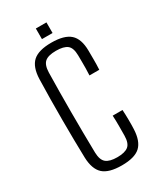

<svg xmlns="http://www.w3.org/2000/svg" viewBox="-180 -758 699 831"><g transform="rotate(-30 170.0 -343.0)"><path d="M246.5 -401Q247.5 -419.5 247.8 -436.8Q248 -454 247.8 -470Q247.5 -486 247.5 -501Q247 -538.5 229.8 -552.2Q212.5 -566 174 -566Q135 -566 118.2 -551.5Q101.5 -537 100.5 -500Q99.5 -453.5 99 -404.5Q98.5 -355.5 98.5 -304.8Q98.5 -254 99 -202.2Q99.5 -150.5 100.5 -99.5Q101.5 -62.5 119 -48.2Q136.5 -34 174 -34Q212.5 -34 229.8 -48Q247 -62 247.5 -99.5Q247.5 -123 247.8 -146.5Q248 -170 246.5 -200H295.5Q297 -177 297.2 -149.2Q297.5 -121.5 296.5 -103.5Q294 -45 266.2 -19.2Q238.5 6.5 174 6.5Q109.5 6.5 81.2 -19.2Q53 -45 51 -103.5Q50 -145 49.2 -193Q48.5 -241 48.5 -292.5Q48.5 -344 49 -395.5Q49.5 -447 51 -495.5Q53 -555 81.5 -580.8Q110 -606.5 174 -606.5Q238.5 -606.5 267.2 -580.8Q296 -555 296.5 -496.5Q296.5 -474.5 296.8 -451Q297 -427.5 295.5 -401ZM147 -640V-693H200V-640Z"/></g></svg>

Font: Big Shoulders Text ExtraLight
Style: Regular
Weight: 250
Version: Version 2.002